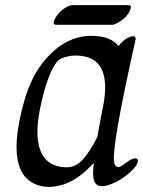

<svg xmlns="http://www.w3.org/2000/svg" viewBox="-20 -682 556 744"><path d="M190.7 -605Q194.5 -614 204.6 -627Q214.7 -640 231.7 -651Q248.7 -662 259.7 -662H477.7Q492.7 -662 484 -643Q473.8 -618 449.9 -602Q426 -586 415 -586H197Q183 -586 190.7 -605ZM409.2 32Q352.3 54 343 12Q338.4 -5 343.5 -51Q286 12 231.3 31Q176.6 50 131.8 37Q-7.7 -3 74.6 -293Q102 -389 155.4 -451Q246.7 -557 364.3 -541Q413.8 -535 439.1 -504Q464.8 -535 490.3 -541Q498.5 -543 502.7 -539.5Q506.9 -536 505.2 -528Q410.2 -105 422.5 -52Q428.4 -28 447.2 -37Q455.6 -41 471.7 -53.5Q487.8 -66 500.4 -68Q513.1 -70 514.3 -60.5Q515.5 -51 503.6 -35Q491.7 -19 464.9 1Q438.2 21 409.2 32ZM357.2 -151Q371.2 -231 376.1 -253Q419.3 -449 297.7 -465Q268 -469 245.6 -464Q215.1 -458 202.9 -445Q175.1 -413 152 -331Q128.8 -249 125.3 -186Q120.4 -62 200.4 -39Q261.8 -21 299.4 -62Q327 -92 357.2 -151Z"/></svg>

Font: Kavivanar
Style: Regular
Weight: 400
Designer: Tharique Azeez
Foundry: Tharique Azeez
Version: Version 1.88